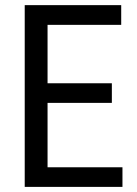

<svg xmlns="http://www.w3.org/2000/svg" viewBox="-20 -731 537 751"><path d="M417.5 -328.6H166V-76.7H459V0H76.7V-710.9H454.1V-633.8H166V-405.3H417.5Z"/></svg>

Font: MAUL Condensed
Style: Condensed Regular
Weight: 400
Designer: MAUL
Version: Version 1.0; 2020; ttfautohint (v1.8.3)